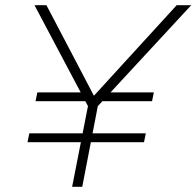

<svg xmlns="http://www.w3.org/2000/svg" viewBox="-20 -720 757 740"><path d="M258 0 319 -311 113 -700H159L342 -351L661 -700H717L357 -311L297 0ZM86 -172 93 -206H311L304 -172ZM117 -330 124 -364H322L315 -330ZM322 -172 329 -206H542L535 -172ZM373 -330 380 -364H573L566 -330Z"/></svg>

Font: REM Thin
Style: Italic
Weight: 250
Italic angle: -11°
Designer: Octavio Pardo
Foundry: Ashler Design
Version: Version 1.005;gftools[0.9.28]